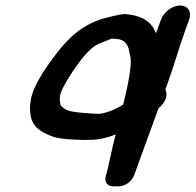

<svg xmlns="http://www.w3.org/2000/svg" viewBox="-20 -537 709 696"><path d="M368.6 -130.5C340.3 -122.2 336.3 -123.7 287.3 -127.4C231.7 -131.6 218.9 -136.2 201.8 -152.9C198.7 -156.7 193.9 -177.4 199.3 -198.5C215.3 -240.6 267.2 -315.8 294.1 -344C315.3 -366.3 325.2 -374.3 356.8 -385.8C393.6 -399.7 375.7 -396.4 396 -396.5C398.6 -396.2 404.5 -395.5 409.3 -394.9C431.2 -391.2 442.9 -376.9 447.3 -356C453 -328.2 455.5 -325.9 453.6 -301.4C450.1 -256.7 439.9 -212.5 426.5 -157.8C409.3 -147.1 386.4 -135.7 368.6 -130.5ZM579.2 -212.1 587.1 -233.8C611.6 -300.9 629.4 -366.5 651.2 -426.2L665.5 -465.5C675.3 -492.5 662.8 -517 633.2 -517C603.6 -517 573.3 -492.5 563.5 -465.5L548.5 -424.5C547.5 -421.7 546.6 -419.2 545.6 -416.3C542.8 -423.1 539 -430.9 534.3 -438.7C513.9 -468.5 482 -481.3 435.4 -486C435.4 -486 434.1 -486 433.1 -486C410.1 -486 344.9 -467.1 342 -466C293 -448.5 256.6 -423.2 222.1 -387C207 -371.5 189.1 -349.6 169 -322.1C137 -278.3 133 -270.2 113 -234.7C85.7 -183.9 85.5 -139.1 93.1 -108.5C104.3 -68.7 142.1 -52.4 173 -41.3C200.4 -31.5 277.9 -28.5 312.5 -30C344 -31.5 373.1 -39.1 399.5 -49.7L390.4 -14.1C387 -0.7 374.5 57.9 371.5 70.8C367.7 85.1 367.5 89.3 365.3 95.5L364.5 97.5C358.7 113.4 363 127.6 372.8 133.6C383.9 140.3 394.9 138.6 401.3 138.1C405.6 138.4 417.3 140.5 434.3 132.5C447.9 126.1 461.1 112.3 466.5 97.5L554.6 -144.5C577.9 -163.1 591 -192.1 579.2 -212.1Z"/></svg>

Font: Take Off
Style: Hosehead
Weight: 400
Foundry: Cannot Into Space Fonts
Version: Version 0.89